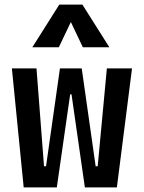

<svg xmlns="http://www.w3.org/2000/svg" viewBox="-20 -815 626 835"><path d="M349.1 0 291 -404.8H283.2L240.7 -517.6H335.4L396 -91.8H404.8L444.8 -517.6H554.2L488.3 0ZM83 0 31.7 -517.6H138.7L171.4 -91.8H180.2L240.7 -517.6H335.4L292 -404.8H285.2L227.1 0ZM120.6 -609.4 237.8 -794.9H338.4L455.6 -609.4H340.3L283.2 -729.5H293L235.8 -609.4Z"/></svg>

Font: Cascadia Code Medium
Style: Regular
Weight: 500
Monospace: yes
Designer: Aaron Bell
Foundry: Saja Typeworks
Version: Version 2407.024